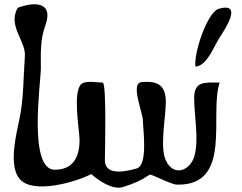

<svg xmlns="http://www.w3.org/2000/svg" viewBox="-20 -865 1118 888"><path d="M990 -824C935 -802 875 -614 884 -557C936 -560 967 -645 993 -687C1016 -723 1110 -859 990 -824ZM62 -829C14 -745 101 -675 95 -605C88 -508 90 -406 69 -311C55 -241 18 -97 72 -36C135 35 334 -24 402 -60C435 -30 501 15 549 0C597 -15 630 -29 672 -57C679 -62 769 -12 798 -11C1059 -5 946 -338 996 -483C928 -483 878 -492 878 -411C878 -332 901 -219 879 -143C860 -76 784 -45 747 -123C718 -184 747 -325 747 -393C747 -469 711 -493 634 -485C582 -479 641 -344 641 -306C641 -269 666 -101 612 -86C568 -73 465 -48 465 -124C465 -139 474 -483 455 -483C431 -483 375 -495 355 -475C316 -437 347 -266 348 -218C348 -137 317 -80 233 -80C110 -80 168 -481 169 -546C169 -619 165 -680 190 -748C227 -851 149 -861 62 -829Z"/></svg>

Font: Philokalia
Style: Regular
Weight: 400
Version: Version 001.010